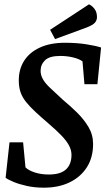

<svg xmlns="http://www.w3.org/2000/svg" viewBox="-20 -858 488 889"><path d="M183 11Q141 11 104.5 3Q68 -5 42 -16Q16 -27 6 -35L24 -199H87L98 -83Q112 -69 141 -59.5Q170 -50 206 -50Q260 -50 285.5 -73.5Q311 -97 311 -141Q311 -163 299.5 -184.5Q288 -206 265 -230Q242 -254 207 -284Q171 -315 144.5 -339.5Q118 -364 100.5 -386Q83 -408 75 -431.5Q67 -455 67 -486Q67 -538 92 -577Q117 -616 165 -638Q213 -660 281 -660Q335 -660 379.5 -653Q424 -646 448 -638L431 -468H371L362 -574Q345 -586 317 -592.5Q289 -599 259 -599Q209 -599 188.5 -579Q168 -559 168 -530Q168 -511 178 -492.5Q188 -474 211 -452Q234 -430 270 -397Q305 -368 337 -336.5Q369 -305 390 -269.5Q411 -234 411 -191Q411 -129 382.5 -84Q354 -39 303 -14Q252 11 183 11ZM235 -677 212 -720 392 -838Q406 -832 417.5 -817Q429 -802 429 -779Q429 -764 419.5 -753Q410 -742 382 -731Z"/></svg>

Font: Faustina SemiBold
Style: Italic
Weight: 600
Italic angle: -8°
Designer: Alfonso Garcia
Foundry: http://www.omnibus-type.com
Version: Version 1.200